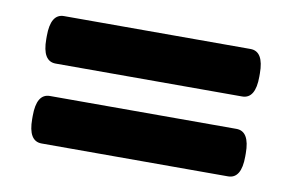

<svg xmlns="http://www.w3.org/2000/svg" viewBox="-44 -444 648 426"><g transform="rotate(10 280.0 -230.5)"><path d="M70 -267Q40 -267 40 -317V-324Q40 -374 70 -374H490Q520 -374 520 -324V-317Q520 -267 490 -267ZM70 -87Q40 -87 40 -137V-144Q40 -194 70 -194H490Q520 -194 520 -144V-137Q520 -87 490 -87Z"/></g></svg>

Font: Asap
Style: Bold
Weight: 700
Designer: Pablo Cosgaya
Foundry: Omnibus-Type
Version: Version 3.001; ttfautohint (v1.8.3)